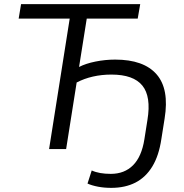

<svg xmlns="http://www.w3.org/2000/svg" viewBox="-20 -725 895 934"><path d="M521.3 188.9Q486.9 188.9 456.8 183.2Q426.6 177.4 405.7 167.9L426.2 104.2Q444.7 112.7 468.1 116.8Q491.4 120.8 519 120.8Q585.6 120.8 627.4 78.7Q669.1 36.7 682.3 -47.1L697.3 -142Q715.9 -255.3 672.5 -308.7Q629.1 -362.2 522.3 -362.2Q474.3 -362.2 432 -352.5Q389.7 -342.9 352.9 -323.7L301.7 0H218.8L319.1 -634.5H70.8L82.5 -705H662.1L649.9 -634.5H402L364.6 -399.2Q396.8 -415.9 444.3 -425.5Q491.8 -435.1 540.1 -435.1Q679.2 -435.1 741.7 -363.4Q804.2 -291.8 780.7 -148L765.1 -49.5Q753.2 31.7 721.2 84.5Q689.1 137.4 638.9 163.2Q588.7 188.9 521.3 188.9Z"/></svg>

Font: Mulish ExtraLight
Style: Italic
Weight: 200
Italic angle: -9°
Designer: Vernon Adams
Foundry: Vernon Adams
Version: Version 3.603